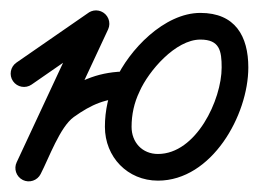

<svg xmlns="http://www.w3.org/2000/svg" viewBox="-26 -309 486 360"><path d="M-1.6 -156.8C6.3 -145.4 21.9 -142.6 33.2 -150.4C78.2 -181.6 123.2 -212.8 168.2 -243.9C179.6 -251.8 182.4 -267.4 174.6 -278.7C166.7 -290.1 151.1 -292.9 139.8 -285C139.8 -285 139.8 -285 139.8 -285C94.8 -253.9 49.8 -222.7 4.8 -191.6C-6.6 -183.7 -9.4 -168.1 -1.6 -156.8ZM164.6 -287.1C152.1 -293 137.2 -287.6 131.3 -275C89.3 -184.9 47.3 -94.7 5.2 -4.6C-0.6 7.9 4.8 22.8 17.3 28.7C29.8 34.5 44.7 29.1 50.5 16.6C50.5 16.6 50.5 16.6 50.5 16.6C92.6 -73.6 134.6 -163.8 176.7 -253.9C182.5 -266.4 177.1 -281.3 164.6 -287.1ZM16.3 28.2C28.6 34.6 43.7 29.8 50.1 17.5C65.9 -13 86.5 -71.1 112.5 -89.7C145.9 -113.5 172.9 -125 213 -125C226.8 -125 238 -136.2 238 -150C238 -163.8 226.8 -175 213 -175C213 -175 213 -175 213 -175C162.2 -175 125.3 -160.2 83.5 -130.3C48.4 -105.3 25.8 -44.2 5.7 -5.5C-0.7 6.7 4.1 21.8 16.3 28.2ZM270.2 -20.3C240.7 -20.3 220.7 -42.1 220.7 -71.2C220.7 -94 225.5 -116.5 235.5 -137C235.5 -137.1 235.6 -137.2 235.7 -137.4C235.7 -137.6 235.8 -137.8 235.8 -137.8C252.8 -176 303.1 -234.8 349.7 -234.8C385.9 -234.8 389.6 -213.6 389.6 -182.5C389.6 -121.8 341.8 -20.3 270.2 -20.3ZM190.5 -159C177.2 -131.6 170.7 -101.5 170.7 -71.2C170.7 -14.7 213.1 29.7 270.2 29.7C371.1 29.7 439.6 -93.1 439.6 -182.5C439.6 -241.3 414.9 -284.8 349.7 -284.8C282 -284.8 215.6 -215.3 190.2 -158.2C190.2 -158.2 190.2 -158.4 190.3 -158.6C190.4 -158.8 190.5 -159 190.5 -159Z"/></svg>

Font: FRB American Cursive Guidelines Semibold
Style: Italic
Weight: 600
Italic angle: -25°
Version: Version 2.0;Modular Font Editor K font №1